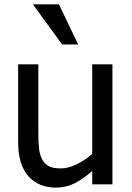

<svg xmlns="http://www.w3.org/2000/svg" viewBox="-20 -838 598 873"><path d="M335.4 -635.7H262.7L129.4 -818.4H248ZM491.2 0H399.4V-60.5Q354.5 -21.5 316.7 -3.2Q278.8 15.1 233.9 15.1Q197.3 15.1 166 2.9Q134.8 -9.3 111.8 -33.7Q62.5 -86.9 62.5 -191.4V-545.4H154.3V-234.9Q154.3 -187.5 157.7 -160.4Q161.1 -133.3 171.9 -112.8Q183.6 -91.3 202.9 -81.8Q222.2 -72.3 257.8 -72.3Q290 -72.3 327.9 -90.6Q365.7 -108.9 399.4 -138.2V-545.4H491.2Z"/></svg>

Font: SG Kara Bold
Style: Regular
Weight: 400
Designer: Damoon Khanjanzadeh
Version: Version 1.000